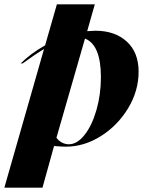

<svg xmlns="http://www.w3.org/2000/svg" viewBox="-90 -661 671 881"><path d="M345 -641 310 -518Q336 -520 348 -520Q437 -520 491.5 -470.5Q546 -421 546 -332Q546 -244 498 -164.5Q450 -85 373 -36.5Q296 12 212 12Q193 12 158 9L105 200H-70L112 -436Q73 -413 14 -370H5Q51 -416 117 -453L171 -641ZM226 1Q264 1 298 -42Q332 -85 352.5 -156Q373 -227 373 -307Q373 -455 300 -484L169 -29Q179 -15 194 -7Q209 1 226 1Z"/></svg>

Font: Nyght Serif Dark Italic
Style: Regular
Weight: 800
Italic angle: -16°
Designer: Maksym Kobuzan
Version: Version 0.400